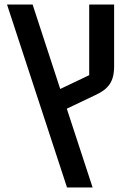

<svg xmlns="http://www.w3.org/2000/svg" viewBox="-20 -628 584 848"><path d="M11 -608H124L246 -235L374 -296V-608H484V-335Q484 -309 479 -289.5Q474 -270 463.5 -255Q453 -240 437 -228.5Q421 -217 399 -207L275 -148L389 200H276Z"/></svg>

Font: IBM Plex Sans Hebrew Medm
Style: Regular
Weight: 500
Designer: Mike Abbink, Paul van der Laan, Pieter van Rosmalen, Yanek Iontef
Foundry: Bold Monday
Version: Version 1.3